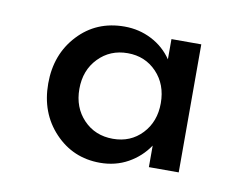

<svg xmlns="http://www.w3.org/2000/svg" viewBox="-46 -823 532 424"><g transform="rotate(10 219.5 -611.0)"><path d="M58.1 -610.8Q58.1 -676.3 98.9 -720Q139.6 -763.7 202.6 -763.7Q235.4 -763.7 263.4 -749.3Q291.5 -734.9 309.1 -709V-754.4H376V-467.3H309.1V-515.6Q291.5 -489.3 263.4 -473.6Q235.4 -458 200.7 -458Q140.1 -458 99.1 -501.5Q58.1 -544.9 58.1 -610.8ZM127.9 -610.8Q127.9 -569.3 153.8 -542.2Q179.7 -515.1 219.7 -515.1Q259.3 -515.1 284.9 -542.2Q310.5 -569.3 310.5 -610.8Q310.5 -652.8 284.7 -679.9Q258.8 -707 219.7 -707Q180.2 -707 154.1 -679.9Q127.9 -652.8 127.9 -610.8Z"/></g></svg>

Font: Spartan MB SemBd
Style: Regular
Weight: 600
Designer: Matt Bailey, Mirko Velimirovic
Foundry: Matt Bailey
Version: Version 1.005